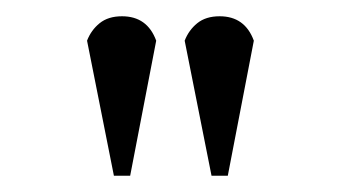

<svg xmlns="http://www.w3.org/2000/svg" viewBox="-20 -720 420 236"><path d="M87 -504ZM207 -670Q212 -683 222.5 -691.5Q233 -700 250 -700Q281 -700 292 -670L260 -504H240ZM87 -670Q92 -683 102.5 -691.5Q113 -700 130 -700Q161 -700 172 -670L140 -504H120Z"/></svg>

Font: PT Serif
Style: Regular
Weight: 400
Designer: A.Korolkova, O.Umpeleva, V.Yefimov
Foundry: ParaType Ltd
Version: Version 1.000W OFL; ttfautohint (v1.6)